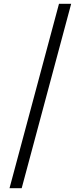

<svg xmlns="http://www.w3.org/2000/svg" viewBox="-20 -854 424 1009"><path d="M30 135 290 -834H354L94 135Z"/></svg>

Font: Baskervville SC
Style: Regular
Weight: 400
Designer: Alexis Faudot, Rémi Forte, Morgane Pierson, Rafael Ribas, Tanguy Vanlaeys, Rosalie Wagner, Thomas Huot-Marchand
Foundry: ANRT
Version: Version 1.100